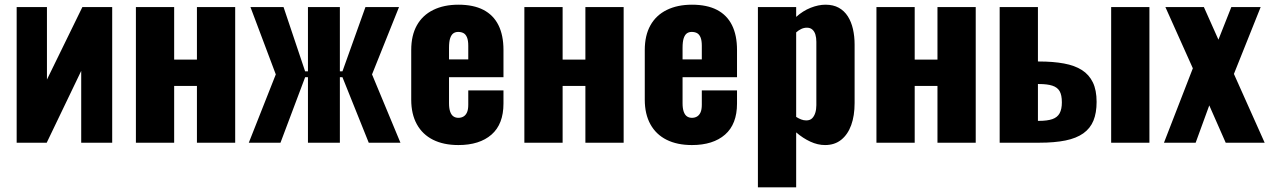

<svg xmlns="http://www.w3.org/2000/svg" viewBox="-20 -608 5410 818"><path d="M51 0V-578H180V-269L331 -578H458V0H326V-306L179 0Z M559 0V-578H722V-354H819V-578H982V0H819V-242H722V0Z M1040 0 1155 -291 1047 -578H1188L1280 -304H1292V-578H1428V-304H1439L1537 -578H1680L1565 -291L1686 0H1551L1439 -279H1428V0H1292V-279H1280L1175 0Z M1933 10Q1870 10 1825 -12.5Q1780 -35 1756 -78.5Q1732 -122 1732 -183V-395Q1732 -457 1756 -500Q1780 -543 1825.5 -565.5Q1871 -588 1933 -588Q1997 -588 2039.5 -566Q2082 -544 2103.5 -501Q2125 -458 2125 -395V-279H1893V-168Q1893 -146 1898 -132Q1903 -118 1912 -112Q1921 -106 1933 -106Q1945 -106 1954.5 -111.5Q1964 -117 1969.5 -129Q1975 -141 1975 -162V-223H2125V-167Q2125 -79 2074 -34.5Q2023 10 1933 10ZM1893 -355H1975V-413Q1975 -436 1969.5 -449Q1964 -462 1954.5 -467Q1945 -472 1932 -472Q1920 -472 1911.5 -466Q1903 -460 1898 -445.5Q1893 -431 1893 -404Z M2214 0V-578H2377V-354H2474V-578H2637V0H2474V-242H2377V0Z M2928 10Q2865 10 2820 -12.5Q2775 -35 2751 -78.5Q2727 -122 2727 -183V-395Q2727 -457 2751 -500Q2775 -543 2820.5 -565.5Q2866 -588 2928 -588Q2992 -588 3034.5 -566Q3077 -544 3098.5 -501Q3120 -458 3120 -395V-279H2888V-168Q2888 -146 2893 -132Q2898 -118 2907 -112Q2916 -106 2928 -106Q2940 -106 2949.5 -111.5Q2959 -117 2964.5 -129Q2970 -141 2970 -162V-223H3120V-167Q3120 -79 3069 -34.5Q3018 10 2928 10ZM2888 -355H2970V-413Q2970 -436 2964.5 -449Q2959 -462 2949.5 -467Q2940 -472 2927 -472Q2915 -472 2906.5 -466Q2898 -460 2893 -445.5Q2888 -431 2888 -404Z M3209 190V-578H3372V-536Q3401 -562 3434 -575Q3467 -588 3497 -588Q3530 -588 3553.5 -575Q3577 -562 3592 -538.5Q3607 -515 3614 -484Q3621 -453 3621 -418V-169Q3621 -115 3606.5 -75Q3592 -35 3564 -12.5Q3536 10 3495 10Q3464 10 3432.5 -4.5Q3401 -19 3372 -44V190ZM3415 -95Q3431 -95 3440 -104Q3449 -113 3453.5 -127.5Q3458 -142 3458 -160V-430Q3458 -447 3454 -460.5Q3450 -474 3441 -482Q3432 -490 3418 -490Q3405 -490 3393.5 -484.5Q3382 -479 3372 -470V-110Q3383 -103 3393.5 -99Q3404 -95 3415 -95Z M3714 0V-578H3877V-354H3974V-578H4137V0H3974V-242H3877V0Z M4239 0V-578H4402V-346Q4403 -346 4403.5 -346Q4404 -346 4405 -346Q4406 -346 4407 -346Q4467 -346 4513 -337.5Q4559 -329 4589.5 -309.5Q4620 -290 4636 -257Q4652 -224 4652 -174Q4652 -127 4638.5 -94Q4625 -61 4595.5 -40Q4566 -19 4519.5 -9.5Q4473 0 4408 0ZM4402 -93H4405Q4442 -93 4463.5 -100.5Q4485 -108 4494.5 -125.5Q4504 -143 4504 -172Q4504 -203 4494.5 -219.5Q4485 -236 4463.5 -243Q4442 -250 4407 -250Q4406 -250 4404.5 -250Q4403 -250 4402 -250ZM4714 0V-578H4877V0Z M4939 0 5062 -317 4945 -578H5109L5171 -439L5226 -578H5351L5237 -293L5368 0H5202L5132 -159L5074 0Z"/></svg>

Font: Oswald
Style: Bold
Weight: 700
Designer: Vernon Adams
Foundry: Vernon Adams
Version: Version 4.103;gftools[0.9.33.dev8+g029e19f]